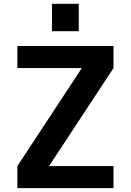

<svg xmlns="http://www.w3.org/2000/svg" viewBox="-20 -967 672 987"><path d="M69.3 -730.5H563.5V-617.2L233.4 -115.2V-113.3H563.5V0H69.3V-113.3L399.4 -615.2V-617.2H69.3ZM247.1 -806.6V-947.3H384.8V-806.6Z"/></svg>

Font: Mgen+ 1c bold
Style: Bold
Weight: 700
Designer: [Source Han Sans]
Ryoko NISHIZUKA  (kana & ideographs); Paul D. Hunt (Latin, Greek & Cyrillic); Wenlong ZHANG  (bopomofo
Version: Version 1.059.20150602